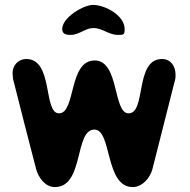

<svg xmlns="http://www.w3.org/2000/svg" viewBox="-20 -761 774 781"><path d="M33 -440C47 -385 112 -128 127 -73C136 -39 164 0 203 0C323 0 282 -234 364 -234C436 -234 406 0 520 0C559 0 591 -38 600 -73L693 -440C694 -441 694 -454 694 -458C694 -491 675 -521 639 -521C527 -521 576 -300 503 -300C439 -300 466 -515 365 -515C258 -515 289 -300 220 -300C155 -300 198 -521 87 -521C55 -521 31 -496 31 -463C31 -460 33 -443 33 -440ZM233 -643C233 -621 251 -619 268 -619C302 -619 327 -647 360 -647C396 -647 423 -619 459 -619C483 -619 487 -619 487 -643C487 -698 408 -741 358 -741C320 -741 233 -690 233 -643Z"/></svg>

Font: Asimov Print
Style: Regular
Weight: 500
Designer: Google
Version: Version 2.000980: 2014